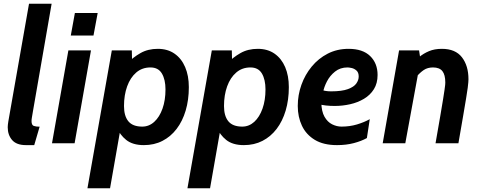

<svg xmlns="http://www.w3.org/2000/svg" viewBox="-20 -770 2586 1032"><path d="M119.5 10Q69 10 45.2 -17.2Q21.5 -44.5 21.5 -86Q21.5 -98 24.8 -117.5Q28 -137 36 -181.5L136 -750H257.5L157 -171.5Q153.5 -150 151.5 -138.8Q149.5 -127.5 149.5 -119.5Q149.5 -97.5 161.5 -93.2Q173.5 -89 193 -89L164 10Z M259.5 0 347.5 -499H469L381 0ZM360.5 -579 382.5 -700H505L482.5 -579Z M450 242 581 -499H688.5L691 -396.5L661.5 -427.5Q694.5 -461.5 734.8 -484.5Q775 -507.5 828 -507.5Q881 -507.5 918.2 -481.5Q955.5 -455.5 975.2 -409.2Q995 -363 995 -301.5Q995 -233 978 -175.8Q961 -118.5 929.2 -77Q897.5 -35.5 853.2 -12.8Q809 10 753.5 10Q693 10 658 -18.2Q623 -46.5 609 -85L633.5 -111.5L571.5 242ZM744.5 -89.5Q781 -89.5 809.2 -115.2Q837.5 -141 853.5 -186.2Q869.5 -231.5 869.5 -289.5Q869.5 -342 850.2 -374.8Q831 -407.5 788.5 -407.5Q744 -407.5 712.2 -380.2Q680.5 -353 663.5 -306Q646.5 -259 646.5 -200Q646.5 -146.5 670 -118Q693.5 -89.5 744.5 -89.5Z M987.5 242 1118.5 -499H1226L1228.5 -396.5L1199 -427.5Q1232 -461.5 1272.2 -484.5Q1312.5 -507.5 1365.5 -507.5Q1418.5 -507.5 1455.8 -481.5Q1493 -455.5 1512.8 -409.2Q1532.5 -363 1532.5 -301.5Q1532.5 -233 1515.5 -175.8Q1498.5 -118.5 1466.8 -77Q1435 -35.5 1390.8 -12.8Q1346.5 10 1291 10Q1230.5 10 1195.5 -18.2Q1160.5 -46.5 1146.5 -85L1171 -111.5L1109 242ZM1282 -89.5Q1318.5 -89.5 1346.8 -115.2Q1375 -141 1391 -186.2Q1407 -231.5 1407 -289.5Q1407 -342 1387.8 -374.8Q1368.5 -407.5 1326 -407.5Q1281.5 -407.5 1249.8 -380.2Q1218 -353 1201 -306Q1184 -259 1184 -200Q1184 -146.5 1207.5 -118Q1231 -89.5 1282 -89.5Z M1703 -287.5Q1719 -283 1731.8 -281Q1744.5 -279 1759.5 -279Q1817.5 -279 1850 -291Q1882.5 -303 1895.2 -321.2Q1908 -339.5 1908 -358.5Q1908 -380.5 1896 -391Q1884 -401.5 1869.8 -404.5Q1855.5 -407.5 1848 -407.5Q1808.5 -407.5 1780.8 -385.2Q1753 -363 1737.2 -332.2Q1721.5 -301.5 1717 -276L1707 -220Q1708 -171 1724.2 -142.5Q1740.5 -114 1765.2 -101.8Q1790 -89.5 1815.5 -89.5Q1860 -89.5 1899 -101.2Q1938 -113 1967.5 -129.5L1952 -28Q1922.5 -11.5 1881.8 -0.8Q1841 10 1791.5 10Q1719 10 1672.2 -18.2Q1625.5 -46.5 1603 -94Q1580.5 -141.5 1580.5 -200.5Q1580.5 -259 1600 -313.8Q1619.5 -368.5 1655.5 -412.2Q1691.5 -456 1741.8 -481.8Q1792 -507.5 1853.5 -507.5Q1929.5 -507.5 1969.5 -468.8Q2009.5 -430 2009.5 -367Q2009.5 -322.5 1989.8 -290.8Q1970 -259 1936.5 -239Q1903 -219 1862.2 -209.8Q1821.5 -200.5 1779 -200.5Q1753.5 -200.5 1731.5 -203Q1709.5 -205.5 1695 -210Z M2037 0 2125 -499H2232.5L2240.5 -446.5L2158.5 0ZM2321 0Q2336.5 -87.5 2346.2 -144.8Q2356 -202 2361.5 -236.2Q2367 -270.5 2369.5 -288.2Q2372 -306 2372.8 -313.8Q2373.5 -321.5 2373.5 -326.5Q2373.5 -368 2357.8 -387.8Q2342 -407.5 2307.5 -407.5Q2278.5 -407.5 2258 -393.8Q2237.5 -380 2217 -356L2232 -462.5Q2256 -482.5 2285.8 -495Q2315.5 -507.5 2355 -507.5Q2428 -507.5 2463 -462Q2498 -416.5 2498 -344Q2498 -337.5 2497.2 -327.8Q2496.5 -318 2494 -298.2Q2491.5 -278.5 2485.5 -242.5Q2479.5 -206.5 2469.5 -147.5Q2459.5 -88.5 2444 0Z"/></svg>

Font: Cabin
Style: Bold Italic
Weight: 700
Width: 4
Italic angle: -10°
Designer: Pablo Impallari
Foundry: Pablo Impallari. http://www.impallari.com Igino Marini. http://www.ikern.com
Version: Version 3.001